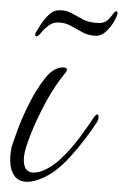

<svg xmlns="http://www.w3.org/2000/svg" viewBox="-25 -349 250 376"><path d="M29 7Q11 7 3 -5Q-5 -17 -5 -35Q-5 -49 -2 -62Q0 -68 8.5 -92Q17 -116 31.5 -145Q46 -174 63 -195.5Q80 -217 98 -217Q106 -217 106 -213Q106 -209 102 -205Q82 -181 64.5 -148.5Q47 -116 35.5 -87Q24 -58 22 -43Q19 -11 41 -11Q44 -11 47 -11.5Q50 -12 54 -13Q75 -20 95 -39Q115 -58 132 -81Q149 -104 160 -121Q164 -125 165 -125Q168 -125 168 -120Q168 -115 165 -110Q143 -76 113.5 -43Q84 -10 55 1Q40 7 29 7ZM47 -278Q42 -278 45 -285Q48 -290 54.5 -300.5Q61 -311 70.5 -320Q80 -329 91 -329Q105 -329 115.5 -323Q126 -317 138.5 -310.5Q151 -304 170 -304Q183 -304 191 -315Q199 -326 202 -327Q208 -327 203 -316Q197 -302 186 -290.5Q175 -279 164 -279Q149 -279 137 -285.5Q125 -292 113.5 -298.5Q102 -305 88 -305Q78 -305 69.5 -298.5Q61 -292 55.5 -285Q50 -278 47 -278Z"/></svg>

Font: Waterfall
Style: Regular
Weight: 400
Designer: Robert E. Leuschke
Foundry: Robert E. Leuschke
Version: Version 1.010; ttfautohint (v1.8.3)